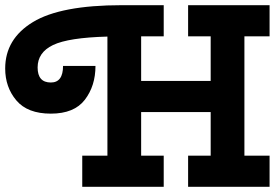

<svg xmlns="http://www.w3.org/2000/svg" viewBox="-65 -720 1079 740"><path d="M-45 -456Q-45 -570 62 -635Q169 -700 404 -700H566V-580H479V-408H747V-580H660V-700H974V-580H877V-120H974V0H660V-120H747V-288H479V-120H566V0H252V-120H349V-579Q199 -575 139.5 -546.5Q80 -518 80 -460Q80 -402 131 -402Q178 -402 178 -466H303Q303 -389 262 -335.5Q221 -282 131 -282Q41 -282 -2 -333Q-45 -384 -45 -456Z"/></svg>

Font: Cherry Swash
Style: Bold
Weight: 700
Designer: Kasatkina Nataliya
Foundry: Nataliya Kasatkina
Version: Version 1.001